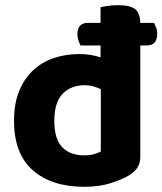

<svg xmlns="http://www.w3.org/2000/svg" viewBox="-20 -704 625 739"><path d="M520 -101Q520 -77 510 -60.5Q500 -44 478 -30Q450 -13 406 1Q362 15 305 15Q179 15 106.5 -48.5Q34 -112 34 -239Q34 -305 53.5 -353Q73 -401 107 -433Q141 -465 187 -480.5Q233 -496 286 -496Q309 -496 329.5 -492.5Q350 -489 367 -483V-529H290Q286 -537 282 -548Q278 -559 278 -572Q278 -595 288.5 -605.5Q299 -616 317 -616H367V-676Q378 -679 396 -681.5Q414 -684 436 -684Q480 -684 499.5 -669.5Q519 -655 520 -616H573Q576 -610 580.5 -599Q585 -588 585 -574Q585 -529 545 -529H520ZM368 -361Q355 -367 339.5 -371.5Q324 -376 307 -376Q253 -376 221 -343Q189 -310 189 -238Q189 -169 219.5 -137.5Q250 -106 304 -106Q325 -106 341.5 -110.5Q358 -115 368 -121Z"/></svg>

Font: Baloo Bhaina 2
Style: Bold
Weight: 700
Designer: Yesha Goshar, Manish Minz, Shuchita Grover and Ek Type
Foundry: Ek Type
Version: Version 1.640;hotconv 1.0.111;makeotfexe 2.5.65597; ttfautoh